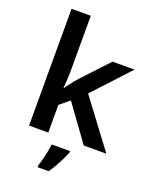

<svg xmlns="http://www.w3.org/2000/svg" viewBox="-176 -857 939 1174"><g transform="rotate(20 294.0 -269.5)"><path d="M206 -399Q206 -373 204 -344.5Q202 -316 200 -289H203Q211 -301 222 -315.5Q233 -330 244.5 -344.5Q256 -359 267 -371L427 -542H570L353 -308L584 0H437L269 -232L206 -180V0H81V-760H206ZM370 71Q362 91 349.5 116.5Q337 142 322 169Q307 196 289 221H217V208Q224 190 230.5 163.5Q237 137 243 109.5Q249 82 251 61H370Z"/></g></svg>

Font: Noto Sans Cham SemiBold
Style: Regular
Weight: 600
Version: Version 2.002